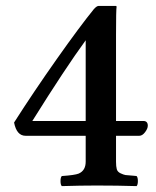

<svg xmlns="http://www.w3.org/2000/svg" viewBox="-20 -630 530 652"><path d="M271 -493.2Q202.1 -398.9 89.8 -219.2H271ZM466.8 -219.2Q481.9 -219.2 481.9 -203.1Q481.9 -193.4 472.7 -181.2Q463.4 -168.9 453.1 -168.9H374V-81.1Q374 -64.9 376.5 -55.7Q378.9 -46.4 389.4 -41.5Q399.9 -36.6 406 -35.6Q412.1 -34.7 434.1 -33.2Q440.4 -32.7 443.8 -32.2Q448.2 -27.8 448.2 -15.1Q448.2 -2.4 443.8 2Q379.4 0 308.1 0Q254.4 0 189.9 2Q185.5 -2.4 185.5 -15.1Q185.5 -27.8 189.9 -32.2Q233.9 -35.2 247.1 -40.5Q271 -50.8 271 -81.1V-168.9H66.9Q36.6 -168.9 27.8 -213.9Q94.7 -318.8 172.6 -429.2Q250.5 -539.6 298.8 -599.1Q308.6 -609.9 314.9 -609.9H374L376 -607.9Q374 -597.7 374 -511.2V-219.2Z"/></svg>

Font: Linux Libertine G
Style: Semibold
Weight: 600
Designer: Philipp H. Poll
Foundry: Philipp H. Poll
Version: Version 5.1.1